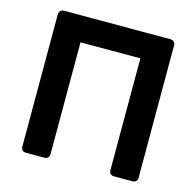

<svg xmlns="http://www.w3.org/2000/svg" viewBox="-103 -807 934 914"><g transform="rotate(15 364.5 -350.0)"><path d="M102 0Q91 0 84.5 -6.5Q78 -13 78 -24V-675Q78 -686 84.5 -693Q91 -700 102 -700H627Q638 -700 644.5 -693Q651 -686 651 -675V-24Q651 -13 644.5 -6.5Q638 0 627 0H536Q525 0 518.5 -6.5Q512 -13 512 -24V-575H217V-24Q217 -13 210.5 -6.5Q204 0 193 0Z"/></g></svg>

Font: Fz Rubik Med
Style: Regular
Weight: 500
Designer: Hubert and Fischer
Foundry: Hubert and Fischer
Version: Vit hóa bi FontZin.com